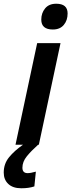

<svg xmlns="http://www.w3.org/2000/svg" viewBox="-76 -775 382 1028"><path d="M286 -703Q286 -755 225 -755Q186 -755 165.5 -730Q145 -705 145 -670Q145 -617 207 -617Q245 -617 265.5 -641.5Q286 -666 286 -703ZM47 0Q1 32 -27.5 67Q-56 102 -56 149Q-56 187 -31.5 210Q-7 233 38 233Q79 233 108 223L116 144Q88 152 72 152Q44 152 44 123Q44 91 67.5 62Q91 33 128 0H132L248 -544H123L7 0Z"/></svg>

Font: Noto Sans UI SemiCondensed
Style: Bold Italic
Weight: 700
Width: 4
Designer: Monotype Design Team
Foundry: Monotype Imaging Inc.
Version: 1.001